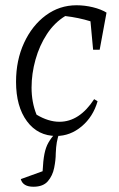

<svg xmlns="http://www.w3.org/2000/svg" viewBox="-20 -509 453 730"><path d="M194 8Q124 8 82.5 -48Q41 -104 41 -198Q41 -280 71.5 -346Q102 -412 154 -450.5Q206 -489 271 -489Q302 -489 333 -481.5Q364 -474 385 -461L359 -320H334L324 -428Q279 -442 228 -448Q187 -423 158.5 -379.5Q130 -336 115 -282.5Q100 -229 100 -176Q100 -120 119 -73Q164 -46 206 -46Q282 -46 338 -132L351 -124Q334 -65 290.5 -28.5Q247 8 194 8ZM107 201Q67 201 59 172L142 142Q144 101 149 76Q154 51 164 33.5Q174 16 192 -5H206Q199 15 196 32Q193 49 192 74Q192 99 186 129Q180 159 162 180Q144 201 107 201Z"/></svg>

Font: Piazzolla Light
Style: Italic
Weight: 300
Italic angle: -11.3°
Designer: Juan Pablo del Peral
Foundry: Huerta Tipografica
Version: Version 1.330